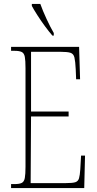

<svg xmlns="http://www.w3.org/2000/svg" viewBox="-20 -951 489 971"><path d="M36 0V-20H53Q78 -20 90 -26Q102 -32 105.5 -51Q109 -70 109 -108V-606Q109 -645 105.5 -663.5Q102 -682 90 -688Q78 -694 53 -694H36V-714H380L385 -550H365L363 -600Q361 -641 356.5 -660Q352 -679 336.5 -684Q321 -689 287 -689H137V-387H327V-362H137L135 -25H314Q347 -25 361 -29.5Q375 -34 379.5 -49Q384 -64 386 -94L390 -164H410L406 0ZM245 -771Q229 -789 208 -817.5Q187 -846 168.5 -875Q150 -904 141 -921V-931H184Q196 -897 215.5 -855Q235 -813 252 -784V-771Z"/></svg>

Font: Noto Serif Ethiopic ExtraCondensed Thin
Style: Regular
Weight: 100
Width: 2
Designer: Monotype Design Team
Foundry: Monotype Imaging Inc.
Version: Version 2.102; ttfautohint (v1.8.4.7-5d5b)